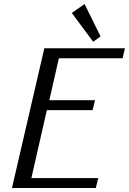

<svg xmlns="http://www.w3.org/2000/svg" viewBox="-20 -942 646 962"><path d="M40 0ZM40 0ZM403.8 -921.9 483.9 -759.3 446.8 -732.9 339.8 -877ZM460 0H40L202.1 -700.2H606L594.2 -649.9H274.9L227.1 -439.9H456.1L443.8 -390.1H214.8L137.2 -49.8H472.2Z"/></svg>

Font: Pfennig
Style: Italic
Weight: 500
Italic angle: -13°
Version: Version 20120410 ; ttfautohint (v0.8)